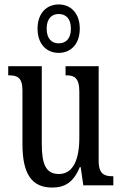

<svg xmlns="http://www.w3.org/2000/svg" viewBox="-20 -834 550 864"><path d="M244 -596C297 -596 339 -634 339 -705C339 -776 297 -814 244 -814C191 -814 149 -776 149 -705C149 -634 191 -596 244 -596ZM244 -639C215 -639 190 -657 190 -705C190 -753 215 -771 244 -771C274 -771 299 -753 299 -705C299 -657 274 -639 244 -639ZM215 10C269 10 310 -11 339 -82H343L355 0H490V-41H486C452 -41 424 -49 424 -109V-536H275V-495H278C312 -495 337 -486 337 -422V-215C337 -117 310 -51 245 -51C185 -51 168 -97 168 -188V-536H17V-495H21C56 -495 81 -486 81 -428V-186C81 -48 125 10 215 10Z"/></svg>

Font: Noto Serif Myanmar ExtCond
Style: Regular
Weight: 400
Width: 2
Designer: Ben Mitchell and the Monotype Design Team
Foundry: Monotype Imaging Inc.
Version: Version 2.106